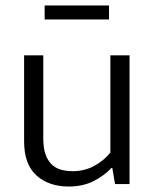

<svg xmlns="http://www.w3.org/2000/svg" viewBox="-20 -672 561 701"><path d="M383 -470H453V0H400L390 -59H387Q361 -31 322 -11Q283 9 231 9Q158 9 113 -31.5Q68 -72 68 -156V-470H138V-167Q138 -132 146 -109Q154 -86 168.5 -72Q183 -58 202.5 -52.5Q222 -47 245 -47Q288 -47 323.5 -66Q359 -85 383 -115ZM378 -652V-601H143V-652Z"/></svg>

Font: Mukta Malar Light
Style: Regular
Weight: 300
Designer: Aadarsh Rajan, Girish Dalvi, Yashodeep Gholap
Foundry: Ek Type
Version: Version 2.538;PS 1.000;hotconv 16.6.51;makeotf.lib2.5.65220;